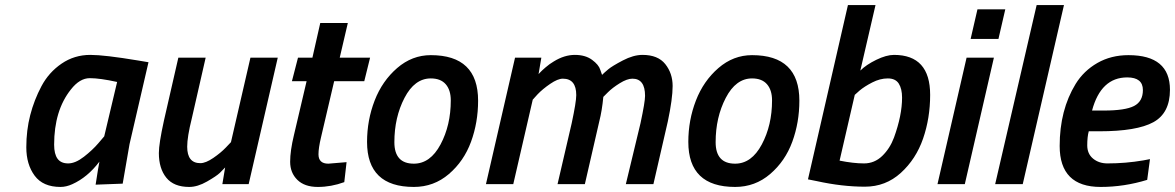

<svg xmlns="http://www.w3.org/2000/svg" viewBox="-20 -728 4645 759"><path d="M219 11Q150 11 117 -33.5Q84 -78 84 -145.5Q84 -213 99.5 -273Q115 -333 144 -387.5Q173 -442 223.5 -476.5Q274 -511 337 -511Q393 -511 525 -489L567 -482L492 -158L465 -2L358 2Q369 -70 373 -89Q326 -27 266 0Q242 11 219 11ZM443 -404Q375 -419 335 -419Q295 -419 260 -374Q194 -291 194 -156Q194 -119 207.5 -100.5Q221 -82 249.5 -82Q278 -82 312 -108.5Q346 -135 369 -162L392 -189Z M728 11Q667 11 637.5 -25.5Q608 -62 608 -123Q608 -160 628 -251L685 -500H793L738 -259Q720 -187 720 -148Q720 -83 772 -83Q793 -83 823 -103.5Q853 -124 873 -145L893 -166L970 -500H1078L963 0H859L870 -66Q862 -57 849 -44.5Q836 -32 798.5 -10.5Q761 11 728 11Z M1239 -118Q1239 -81 1278 -81L1350 -87L1341 -8Q1289 11 1236.5 11Q1184 11 1155.5 -17Q1127 -45 1127 -88.5Q1127 -132 1142 -194L1192 -407H1134L1158 -500H1215L1246 -637H1355L1323 -500H1443L1420 -407H1301L1249 -185Q1239 -143 1239 -118Z M1683 -510Q1870 -510 1870 -330Q1870 -244 1842 -167.5Q1814 -91 1754.5 -40Q1695 11 1616 11Q1431 11 1431 -167Q1431 -253 1461 -330.5Q1491 -408 1550 -459Q1609 -510 1683 -510ZM1616 -81Q1681 -81 1721.5 -157Q1762 -233 1762 -331Q1762 -372 1742 -395Q1722 -418 1683 -418Q1619 -418 1579 -341Q1539 -264 1539 -166Q1539 -81 1616 -81Z M2258 -352Q2258 -417 2205 -417Q2185 -417 2155 -396.5Q2125 -376 2105 -355L2086 -334L2009 0H1901L2016 -500H2120L2109 -435Q2112 -438 2116.5 -443Q2121 -448 2136.5 -461.5Q2152 -475 2169 -485Q2211 -511 2252.5 -511Q2294 -511 2320.5 -491.5Q2347 -472 2353 -452L2360 -432Q2369 -441 2384.5 -454Q2400 -467 2442 -489Q2484 -511 2520 -511Q2581 -511 2610 -474.5Q2639 -438 2639 -388Q2639 -338 2620 -248L2563 0H2454L2512 -241Q2530 -325 2530 -349Q2530 -417 2480 -417Q2459 -417 2430 -399Q2401 -381 2383 -363L2365 -345Q2360 -291 2349 -248L2292 0H2184L2240 -241Q2258 -325 2258 -352Z M2953 -510Q3140 -510 3140 -330Q3140 -244 3112 -167.5Q3084 -91 3024.5 -40Q2965 11 2886 11Q2701 11 2701 -167Q2701 -253 2731 -330.5Q2761 -408 2820 -459Q2879 -510 2953 -510ZM2886 -81Q2951 -81 2991.5 -157Q3032 -233 3032 -331Q3032 -372 3012 -395Q2992 -418 2953 -418Q2889 -418 2849 -341Q2809 -264 2809 -166Q2809 -81 2886 -81Z M3514 -511Q3657 -511 3657 -353Q3657 -261 3629 -180Q3601 -99 3541 -44.5Q3481 10 3399 10Q3309 10 3209 -12L3174 -19L3332 -708H3441L3381 -449Q3404 -472 3444 -491.5Q3484 -511 3514 -511ZM3299 -93Q3354 -82 3395.5 -82Q3437 -82 3467.5 -111.5Q3498 -141 3514 -184Q3546 -272 3546 -342Q3546 -377 3533 -397.5Q3520 -418 3489.5 -418Q3459 -418 3428 -402Q3397 -386 3378 -370L3359 -353Z M3686 0 3801 -500H3909L3794 0ZM3817 -574 3844 -691H3954L3927 -574Z M3914 0 4078 -708H4186L4023 0Z M4358 -82Q4430 -82 4500 -94L4526 -99L4515 -17Q4424 11 4331 11Q4169 11 4169 -151Q4169 -293 4232 -396Q4264 -448 4318 -479Q4372 -510 4441 -510Q4605 -510 4605 -373Q4605 -281 4539.5 -245Q4474 -209 4326 -209H4284Q4278 -187 4278 -153.5Q4278 -120 4301 -101Q4324 -82 4358 -82ZM4344 -291Q4428 -291 4463 -309Q4498 -327 4498 -372Q4498 -422 4436 -422Q4332 -422 4297 -291Z"/></svg>

Font: Titillium Web SemiBold
Style: Italic
Weight: 600
Italic angle: -13°
Version: Version 1.002;PS 57.000;hotconv 1.0.70;makeotf.lib2.5.55311